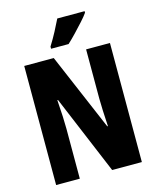

<svg xmlns="http://www.w3.org/2000/svg" viewBox="-134 -1021 906 1112"><g transform="rotate(-15 319.0 -465.0)"><path d="M576 0H398L200 -473H196Q200 -417 202 -373.5Q204 -330 204 -300V0H62V-714H239L436 -252H440Q437 -304 435 -346Q433 -388 433 -419V-714H576ZM482 -921Q469 -902 445 -875.5Q421 -849 394 -820.5Q367 -792 343 -770H238V-783Q263 -823 282.5 -860Q302 -897 318 -930H482Z"/></g></svg>

Font: Noto Sans Thai ExtCond ExtBd
Style: Regular
Weight: 800
Width: 2
Designer: Monotype Design Team
Foundry: Monotype Imaging Inc.
Version: Version 2.002; ttfautohint (v1.8.4.7-5d5b)